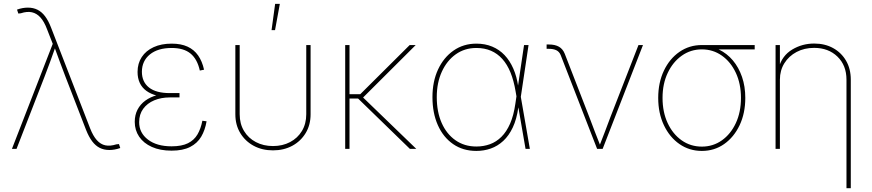

<svg xmlns="http://www.w3.org/2000/svg" viewBox="-20 -773 4528 997"><path d="M42 0 253.9 -545.4 224.1 -621.6Q209.5 -660.6 190.2 -682.1Q170.9 -703.6 145.8 -709.2Q120.6 -714.8 88.4 -704.1L75.2 -702.6L68.4 -723.1Q83.5 -728.5 97.4 -731Q111.3 -733.4 125 -733.4Q152.8 -733.4 174.8 -722.4Q196.8 -711.4 214.1 -688.5Q231.4 -665.5 245.1 -629.9L448.2 -106Q463.4 -66.9 482.9 -45.2Q502.4 -23.4 527.3 -18.3Q552.2 -13.2 584 -23.4L597.7 -24.9L604.5 -4.4Q588.9 1 575.2 3.4Q561.5 5.9 547.9 5.9Q520 5.9 498 -5.1Q476.1 -16.1 458.7 -39.1Q441.4 -62 427.2 -97.7L319.8 -375Q304.7 -414.1 290.5 -452.6Q276.4 -491.2 262.2 -529.8H268.1Q254.4 -491.2 240.5 -452.6Q226.6 -414.1 211.4 -375L65.9 0Z M871.1 9.3Q811.5 9.3 768.6 -10Q725.6 -29.3 702.6 -63.2Q679.7 -97.2 679.7 -140.1Q679.7 -175.8 694.1 -203.6Q708.5 -231.4 734.6 -250.5Q760.7 -269.5 796.4 -279.3Q832 -289.1 875 -289.1H912.1V-267.1H861.3Q816.9 -267.1 780.8 -252Q744.6 -236.8 723.6 -208Q702.6 -179.2 702.6 -138.7Q702.6 -83 748.3 -48.1Q793.9 -13.2 871.1 -13.2Q923.8 -13.2 956.1 -29.3Q988.3 -45.4 1005.6 -75.2Q1022.9 -105 1030.8 -146L1052.7 -143.1Q1044.9 -97.2 1024.7 -63Q1004.4 -28.8 967 -9.8Q929.7 9.3 871.1 9.3ZM874 -267.6Q830.1 -267.6 796.4 -276.1Q762.7 -284.7 740 -301.3Q717.3 -317.9 705.8 -342.5Q694.3 -367.2 694.3 -399.4Q694.3 -443.8 716.1 -476.8Q737.8 -509.8 777.6 -528.1Q817.4 -546.4 871.6 -546.4Q919.9 -546.4 953.9 -530.8Q987.8 -515.1 1008.8 -485.1Q1029.8 -455.1 1039.6 -411.1L1017.6 -406.7Q1004.4 -466.3 969.2 -495.1Q934.1 -523.9 871.6 -523.9Q799.8 -523.9 758.5 -490.5Q717.3 -457 716.8 -400.9Q716.8 -347.7 753.7 -318.6Q790.5 -289.6 861.3 -289.6H912.1V-267.6Z M1397.5 7.8Q1341.3 7.8 1297.4 -15.9Q1253.4 -39.6 1227.8 -81.8Q1202.1 -124 1202.1 -179.7V-539.1H1224.6V-179.7Q1224.6 -130.4 1247.1 -93Q1269.5 -55.7 1308.8 -35.2Q1348.1 -14.6 1397.5 -14.6Q1447.3 -14.6 1486.3 -35.2Q1525.4 -55.7 1547.9 -93Q1570.3 -130.4 1570.3 -179.7V-539.1H1592.8V-179.7Q1592.8 -124 1567.1 -81.8Q1541.5 -39.6 1497.6 -15.9Q1453.6 7.8 1397.5 7.8ZM1390.1 -616.7 1408.7 -752.9H1433.1L1408.2 -616.7Z M1794.9 -539.1V0H1772.5V-539.1ZM2138.7 -539.1 1859.9 -261.2H1780.3V-283.7H1850.6L2107.4 -539.1ZM2108.4 0 1833 -267.6 1859.4 -272.5 2141.6 0Z M2453.6 10.7Q2384.3 10.7 2333 -24.7Q2281.7 -60.1 2253.7 -123Q2225.6 -186 2225.6 -268.6Q2225.6 -349.6 2254.6 -412.1Q2283.7 -474.6 2335.2 -510.5Q2386.7 -546.4 2453.6 -546.4Q2499 -546.4 2535.9 -531Q2572.8 -515.6 2600.1 -486.8Q2627.4 -458 2645.5 -416.7Q2663.6 -375.5 2670.9 -323.7H2676.8L2684.1 -272L2731.4 0H2709L2657.2 -299.3Q2647.9 -354.5 2630.9 -396.5Q2613.8 -438.5 2588.4 -466.8Q2563 -495.1 2529.5 -509.5Q2496.1 -523.9 2453.6 -523.9Q2393.1 -523.9 2346.9 -491.2Q2300.8 -458.5 2274.4 -400.9Q2248 -343.3 2248 -268.6Q2248 -192.4 2273.4 -134.8Q2298.8 -77.1 2345.2 -44.7Q2391.6 -12.2 2453.6 -12.2Q2491.2 -12.2 2524.2 -24.2Q2557.1 -36.1 2583.7 -62.5Q2610.4 -88.9 2628.9 -131.3Q2647.5 -173.8 2656.2 -234.9L2701.2 -539.1H2724.6L2684.1 -268.1L2677.2 -214.4H2671.4Q2663.1 -154.3 2642.8 -111.3Q2622.6 -68.4 2593.3 -41.3Q2564 -14.2 2528.3 -1.7Q2492.7 10.7 2453.6 10.7Z M3080.6 0 2891.1 -487.8Q2883.8 -504.9 2868.7 -512.2Q2853.5 -519.5 2830.1 -519.5H2818.4V-542H2830.1Q2862.3 -542 2882.6 -530.3Q2902.8 -518.6 2912.6 -493.7L3040.5 -164.1Q3054.7 -127 3068.8 -89.4Q3083 -51.8 3098.1 -14.6H3092.3Q3107.4 -51.8 3121.3 -89.4Q3135.3 -127 3149.4 -164.1L3295.4 -539.1H3318.8L3109.4 0Z M3624.5 10.7Q3559.6 10.7 3508.3 -24.9Q3457 -60.5 3427.5 -122.8Q3397.9 -185.1 3397.9 -264.6Q3397.9 -344.2 3427.5 -406.2Q3457 -468.3 3508.3 -503.7Q3559.6 -539.1 3624.5 -539.1H3898.9V-516.6H3680.2H3624.5Q3566.4 -516.6 3520.3 -483.9Q3474.1 -451.2 3447.3 -394.5Q3420.4 -337.9 3420.4 -264.6Q3420.4 -190.9 3447 -133.8Q3473.6 -76.7 3519.8 -44.2Q3565.9 -11.7 3624.5 -11.7Q3682.6 -11.7 3728.5 -44.2Q3774.4 -76.7 3801 -133.8Q3827.6 -190.9 3827.6 -264.6Q3827.6 -337.9 3801 -394.8Q3774.4 -451.7 3728.5 -484.1Q3682.6 -516.6 3624.5 -516.6V-535.2Q3672.9 -535.2 3713.9 -515.4Q3754.9 -495.6 3785.4 -459.5Q3815.9 -423.3 3833 -373.8Q3850.1 -324.2 3850.1 -264.6Q3850.1 -185.1 3820.6 -122.8Q3791 -60.5 3740.2 -24.9Q3689.5 10.7 3624.5 10.7Z M4029.8 -359.4V0H4007.3V-539.1H4029.8V-421.9H4023.9Q4041.5 -484.4 4093.5 -515.6Q4145.5 -546.9 4207.5 -546.9Q4263.7 -546.9 4306.4 -523.2Q4349.1 -499.5 4373.5 -457.5Q4397.9 -415.5 4397.9 -359.4V204.1H4375.5V-359.4Q4375.5 -433.6 4328.6 -479Q4281.7 -524.4 4207.5 -524.4Q4156.7 -524.4 4116.5 -503.2Q4076.2 -481.9 4053 -444.6Q4029.8 -407.2 4029.8 -359.4Z"/></svg>

Font: Inter 18pt Thin
Style: Regular
Weight: 250
Designer: Rasmus Andersson
Foundry: rsms
Version: Version 4.001;git-66647c0bb